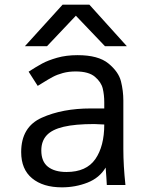

<svg xmlns="http://www.w3.org/2000/svg" viewBox="-20 -795 640 825"><path d="M71 -141.5Q71 -249.5 159.5 -289.2Q248 -329 370 -329H428V-356Q428 -387 421.5 -414.5Q415 -442 388 -465Q361 -488 305 -488Q275 -488 250.2 -481.2Q225.5 -474.5 206.8 -464.5Q188 -454.5 162.5 -438.5L142 -426L103 -487Q137 -509 161.5 -522.2Q186 -535.5 225.2 -546.8Q264.5 -558 313.5 -558Q402.5 -558 446 -522.2Q489.5 -486.5 499.8 -445.5Q510 -404.5 510 -363V-155Q510 -84 519 0H439L437 -33.5L434 -75Q407.5 -30.5 355.8 -10.2Q304 10 246 10Q165 10 118 -28.8Q71 -67.5 71 -141.5ZM428 -260 385 -262Q303 -262 253.2 -250.2Q203.5 -238.5 180.5 -213.5Q157.5 -188.5 157.5 -148.5Q157.5 -101 186 -78.5Q214.5 -56 266 -56Q351 -56 389.5 -111.2Q428 -166.5 428 -260ZM249 -775H364L525 -596.5H431L306 -727.5L182 -596.5H87Z"/></svg>

Font: JuliaMono
Style: Regular
Weight: 400
Monospace: yes
Designer: cormullion
Foundry: corm
Version: Version 0.055; ttfautohint (v1.8.4)